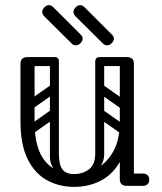

<svg xmlns="http://www.w3.org/2000/svg" viewBox="-20 -726 633 750"><path d="M270 4Q211 4 163.5 -22Q116 -48 88 -104.5Q60 -161 60 -251H115Q115 -144 157.5 -95Q200 -46 270 -46Q316 -46 356.5 -67.5Q397 -89 422.5 -134.5Q448 -180 448 -251H483Q483 -161 454 -104.5Q425 -48 377 -22Q329 4 270 4ZM88 -225Q60 -225 60 -251V-477Q60 -503 88 -503Q115 -503 115 -477V-251Q115 -225 88 -225ZM476 0Q448 0 448 -26V-477Q448 -503 476 -503Q503 -503 503 -477V-26Q503 0 476 0ZM453 -24Q453 -29 456 -34Q459 -39 463 -43Q465 -45 470.5 -46.5Q476 -48 487 -48H538Q550 -48 557 -41Q563 -36 563 -24Q563 -13 557 -7Q550 0 538 0H487Q466 0 462 -7Q455 -11 453 -24ZM193 -503Q210 -503 210 -486V-124Q210 -107 193 -107Q175 -107 175 -123V-485Q175 -503 193 -503ZM270 -46Q302 -46 327 -64Q352 -82 352 -127V-222H387V-124Q387 -94 369 -72.5Q351 -51 321.5 -39Q292 -27 259 -27ZM270 -46 280 -27Q231 -27 203 -52Q175 -77 175 -114V-222H210V-127Q210 -82 224 -64Q238 -46 270 -46ZM492 -486Q492 -468 474 -468H371Q353 -468 353 -486Q353 -503 372 -503H475Q492 -503 492 -486ZM208 -486Q208 -468 190 -468H87Q69 -468 69 -486Q69 -503 88 -503H191Q208 -503 208 -486ZM477 -305Q467 -292 454 -301L360 -367Q346 -376 357 -392Q367 -405 380 -396L474 -330Q479 -326 480.5 -319.5Q482 -313 477 -305ZM477 -207Q467 -194 454 -203L360 -269Q346 -278 357 -294Q367 -307 380 -298L474 -232Q479 -228 480.5 -221.5Q482 -215 477 -207ZM370 -503Q387 -503 387 -486V-154Q387 -137 370 -137Q352 -137 352 -153V-485Q352 -503 370 -503ZM466 -503Q483 -503 483 -486V-154Q483 -137 466 -137Q448 -137 448 -153V-485Q448 -503 466 -503ZM117 -308Q102 -297 93 -311Q89 -316 88.5 -323Q88 -330 96 -336L173 -390Q188 -400 198 -386Q202 -380 201.5 -373.5Q201 -367 194 -362ZM117 -210Q102 -199 93 -213Q89 -218 88.5 -225Q88 -232 96 -238L173 -292Q188 -302 198 -288Q202 -282 201.5 -275.5Q201 -269 194 -264ZM261 -555 154 -661Q145 -670 145 -679Q145 -689 153 -697Q162 -706 171 -706Q180 -706 189 -697L296 -590Q303 -583 303 -575Q303 -566 294 -557Q286 -549 276 -549Q267 -549 261 -555ZM383 -555 276 -661Q267 -670 267 -679Q267 -689 275 -697Q284 -706 293 -706Q302 -706 311 -697L418 -590Q425 -583 425 -575Q425 -566 416 -557Q408 -549 398 -549Q389 -549 383 -555Z"/></svg>

Font: Nsibidi Libre Uzo
Style: Regular
Weight: 400
Designer: Oluwaseun Badejo
Version: Version 1.021